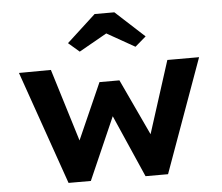

<svg xmlns="http://www.w3.org/2000/svg" viewBox="-54 -831 1031 892"><g transform="rotate(-5 462.0 -385.5)"><path d="M230 0 45 -529 194 -530 307 -163 286 -165 414 -454H507L642 -165L620 -163L737 -529H885L694 0H589L443 -333L481 -335L334 0ZM335 -603 284 -647 419 -771H511L646 -647L595 -603L450 -685H480Z"/></g></svg>

Font: Lexend Exa SemiBold
Style: Regular
Weight: 600
Designer: Bonnie Shaver-Troup, Thomas Jockin
Foundry: Lexend
Version: Version 1.007